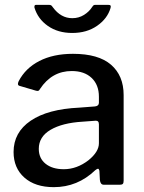

<svg xmlns="http://www.w3.org/2000/svg" viewBox="-20 -762 592 792"><path d="M202 10Q125 10 80.5 -29.5Q36 -69 36 -135Q36 -216 106.5 -264Q177 -312 307 -318L372 -323Q388 -325 388 -338V-363Q388 -412 358 -440.5Q328 -469 276 -469Q194 -469 145 -395Q142 -389 138.5 -387.5Q135 -386 128 -388L60 -408Q54 -410 54 -416Q54 -420 57 -427Q85 -481 142.5 -510.5Q200 -540 281 -540Q386 -540 438 -495Q490 -450 490 -370V-17Q490 -7 486.5 -3.5Q483 0 475 0H408Q394 0 392 -20L390 -58Q388 -66 384 -66Q381 -66 373 -60Q300 10 202 10ZM374 -264 320 -260Q237 -255 188.5 -226.5Q140 -198 140 -148Q140 -109 168 -86.5Q196 -64 243 -64Q297 -64 345 -101Q388 -136 388 -171V-249Q388 -265 374 -264ZM436 -729Q423 -685 380.5 -655.5Q338 -626 278 -626Q219 -626 177.5 -655Q136 -684 122 -731V-735Q122 -742 129 -742H181Q188 -742 191 -740Q194 -738 198 -732Q231 -687 278 -687Q305 -687 326.5 -700.5Q348 -714 360 -733Q364 -739 366.5 -740.5Q369 -742 374 -742H426Q434 -742 436 -739Q438 -736 436 -729Z"/></svg>

Font: Libre Franklin Medium
Style: Regular
Weight: 500
Designer: Pablo Impallari, Rodrigo Fuenzalida
Foundry: Impallari Type
Version: Version 1.002; ttfautohint (v1.5)